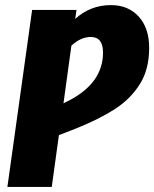

<svg xmlns="http://www.w3.org/2000/svg" viewBox="-20 -733 605 753"><path d="M565 -545Q565 -461 528.5 -403Q492 -345 431 -305.5Q370 -266 278 -229L211 -203L183 0H9L106 -694H280L275 -659Q335 -713 415 -713Q483 -713 524 -668Q565 -623 565 -545ZM384 -527Q384 -588 336 -588Q297 -588 260 -554L229 -328L253 -340Q384 -409 384 -527Z"/></svg>

Font: Fira Sans Condensed ExtraBold
Style: Italic
Weight: 800
Width: 3
Italic angle: -8°
Designer: bBox Type GmbH & Carrois Corporate GbR & Edenspiekermann AG
Foundry: bBox Type GmbH & Carrois Corporate GbR & Edenspiekermann AG
Version: Version 4.301